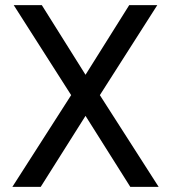

<svg xmlns="http://www.w3.org/2000/svg" viewBox="-20 -731 667 751"><path d="M143.6 -710.9 314.5 -438.5 485.4 -710.9H595.2L370.6 -358.9L600.6 0H489.7L314.5 -277.8L139.2 0H28.3L258.3 -358.9L33.7 -710.9Z"/></svg>

Font: Vazirmatn RD UI FD
Style: Regular
Weight: 400
Designer: Saber Rastikerdar
Foundry: Saber Rastikerdar
Version: Version 33.003